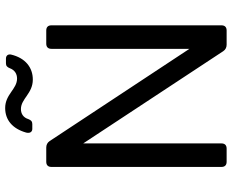

<svg xmlns="http://www.w3.org/2000/svg" viewBox="-97 -800 897 743"><g transform="rotate(-90 351.5 -428.5)"><path d="M605 -698H554C541 -698 534 -691 534 -678V-144L177 -685C171 -694 162 -698 152 -698H97C84 -698 77 -691 77 -678V-20C77 -7 84 0 97 0H148C161 0 168 -7 168 -20V-555L525 -13C531 -4 540 0 550 0H605C618 0 625 -7 625 -20V-678C625 -691 618 -698 605 -698ZM305 -857C259 -857 225 -829 210 -776C206 -761 213 -752 224 -752H243C253 -752 258 -757 262 -767C268 -787 283 -796 301 -796C341 -796 361 -750 415 -750C462 -750 499 -779 512 -835C514 -847 507 -854 496 -854H478C468 -854 463 -849 459 -839C452 -820 437 -811 419 -811C378 -811 358 -857 305 -857Z"/></g></svg>

Font: Arvore Sans
Style: Regular
Weight: 400
Designer: Jonny Pinhorn (Latin) Dan Schunck (customization for Arvore)
Version: Version 1.000;Glyphs 3.3 (3305)